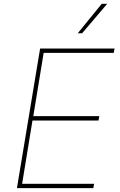

<svg xmlns="http://www.w3.org/2000/svg" viewBox="-20 -980 624 1000"><path d="M68.2 0 188.9 -727.3H576.7L572.4 -704.5H207.4L153.4 -375H497.2L492.9 -352.3H149.1L95.2 -22.7H470.2L465.9 0ZM384.9 -806.8 509.9 -960.2H538.4L407.7 -806.8Z"/></svg>

Font: Inter Thin  BETA
Style: Italic
Weight: 100
Italic angle: -9.39999°
Designer: Rasmus Andersson
Foundry: rsms
Version: Version 3.011;git-f93a4a705